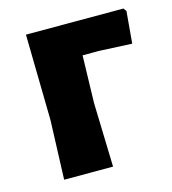

<svg xmlns="http://www.w3.org/2000/svg" viewBox="-79 -534 537 599"><g transform="rotate(-15 190.0 -234.0)"><path d="M56 0 63 -191 58 -468H373L380 -458L371 -355L265 -360H212L208 -207L214 0Z"/></g></svg>

Font: Alegreya Sans ExtraBold
Style: Regular
Weight: 800
Designer: Juan Pablo del Peral
Foundry: Huerta Tipografica
Version: Version 2.007